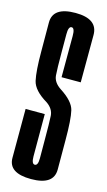

<svg xmlns="http://www.w3.org/2000/svg" viewBox="-109 -720 427 764"><g transform="rotate(15 104.0 -338.0)"><path d="M102.5 4.5Q196 4.5 195.8 -59.8Q195.5 -124 195.5 -180Q195.5 -266.5 187 -301.8Q178.5 -337 124.5 -371.5Q94.5 -391.5 92.2 -419.5Q90 -447.5 90 -513.5Q90 -555.5 89.8 -588.2Q89.5 -621 103 -621Q116 -621 115.8 -588.2Q115.5 -555.5 115.5 -418.5H194.5Q194.5 -546 195 -613Q195.5 -680 103.5 -680Q10 -680 10.5 -615.2Q11 -550.5 11 -496.5Q11 -416 19.5 -378Q28 -340 83.5 -307Q112 -287.5 113.8 -259Q115.5 -230.5 115.5 -161.5Q115.5 -115 115.8 -84.8Q116 -54.5 102.5 -54.5Q89.5 -54.5 89.2 -85Q89 -115.5 89 -259.5H10Q10 -121.5 9.8 -58.5Q9.5 4.5 102.5 4.5Z"/></g></svg>

Font: Anybody UltraCondensed
Style: Regular
Weight: 400
Width: 1
Version: Version 1.113;gftools[0.9.25]